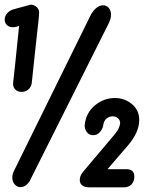

<svg xmlns="http://www.w3.org/2000/svg" viewBox="-24 -805 674 825"><path d="M36.1 -70.8 367.2 -743.2Q391.1 -782.2 418.9 -782.2Q434.1 -782.2 443.6 -770.8Q453.1 -759.3 453.1 -741.2Q453.1 -725.6 443.8 -706.1L103 -25.9Q86.4 -1 64 -1Q49.3 -1 39.1 -12.7Q28.8 -24.4 28.8 -42Q28.8 -56.2 36.1 -70.8ZM58.1 -693.8Q44.9 -688 30.8 -688Q16.1 -688 6.1 -697Q-3.9 -706.1 -3.9 -720.2Q-3.9 -736.3 7.1 -748.3Q18.1 -760.3 34.2 -765.1L108.9 -785.2Q124 -783.7 134 -774.4Q144 -765.1 144 -751Q144 -745.1 143.1 -734.1Q142.1 -723.1 139.6 -699.7Q137.2 -676.3 133.8 -647.5Q130.4 -618.7 124.8 -564.5Q119.1 -510.3 112.8 -451.2Q111.3 -433.1 99.1 -421.6Q86.9 -410.2 68.8 -410.2Q52.2 -410.2 42.2 -419.7Q32.2 -429.2 32.2 -445.8V-446.8Q36.6 -482.4 58.1 -693.8ZM339.8 -266.1Q344.7 -319.8 383.3 -351.8Q421.9 -383.8 469.2 -383.8Q511.7 -383.8 543 -357.7Q574.2 -331.5 574.2 -290Q574.2 -236.3 525.9 -180.2Q451.2 -93.8 438 -78.1H519Q553.2 -78.1 553.2 -45.9Q553.2 -25.9 541.5 -13.2Q529.8 -0.5 509.8 0H361.8Q318.8 0 318.8 -32.2Q318.8 -50.8 334 -67.9L472.2 -231.9Q489.3 -253.4 492.2 -274.9Q492.2 -289.1 482.7 -297.1Q473.1 -305.2 460 -305.2Q445.3 -305.2 433.6 -295.4Q421.9 -285.6 419.9 -268.1Q418 -252.9 406.2 -238.5Q394.5 -224.1 376 -224.1Q358.9 -224.1 349.4 -237.1Q339.8 -250 339.8 -266.1Z"/></svg>

Font: BPreplay
Style: Bold Italic
Weight: 700
Italic angle: -6°
Designer: Magenta/George Triantafyllakos
Foundry: Magenta/George Triantafyllakos
Version: Version 1.00